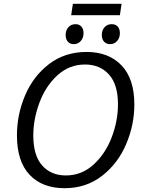

<svg xmlns="http://www.w3.org/2000/svg" viewBox="-20 -980 766 1009"><path d="M69 -269Q69 -378 112 -479Q155 -580 238 -643.5Q321 -707 435 -707Q551 -707 618.5 -636.5Q686 -566 686 -431Q686 -324 643 -222.5Q600 -121 516.5 -56Q433 9 319 9Q202 9 135.5 -61.5Q69 -132 69 -269ZM600 -432Q600 -536 552.5 -588.5Q505 -641 427 -641Q344 -641 282 -584.5Q220 -528 187.5 -441Q155 -354 155 -268Q155 -163 201.5 -110.5Q248 -58 326 -58Q409 -58 471.5 -115Q534 -172 567 -258.5Q600 -345 600 -432ZM325 -796Q325 -821 339.5 -837Q354 -853 377 -853Q396 -853 407.5 -840.5Q419 -828 419 -806Q419 -781 404.5 -764.5Q390 -748 368 -748Q348 -748 336.5 -761Q325 -774 325 -796ZM515 -796Q515 -821 529.5 -837Q544 -853 567 -853Q587 -853 598.5 -840.5Q610 -828 610 -806Q610 -781 595.5 -764.5Q581 -748 558 -748Q539 -748 527 -761Q515 -774 515 -796ZM363 -960H619L610 -900H354Z"/></svg>

Font: Bitter Pro
Style: Italic
Weight: 400
Italic angle: -9°
Designer: Sol Matas, and Bitter project Authors
Foundry: Sol Matas
Version: Version 1.010